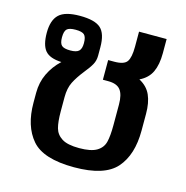

<svg xmlns="http://www.w3.org/2000/svg" viewBox="-88 -627 704 726"><g transform="rotate(15 264.0 -264.5)"><path d="M53 -181V-220Q53 -261 69.5 -295.5Q86 -330 115 -357Q69 -359 51 -380.5Q33 -402 33 -450Q33 -499 56.5 -521.5Q80 -544 138 -544Q197 -544 220 -523Q243 -502 243 -449V-416Q243 -397 234.5 -381.5Q226 -366 208 -344Q185 -315 173 -291Q161 -267 161 -232V-177Q161 -135 167.5 -111.5Q174 -88 196 -74Q218 -60 264 -60Q310 -60 332.5 -73.5Q355 -87 361 -111Q367 -135 367 -177V-258Q367 -297 353 -315Q339 -333 305 -333H284V-410H308Q346 -410 357.5 -426.5Q369 -443 369 -485V-544H477V-488Q477 -444 463.5 -415Q450 -386 417 -370Q449 -353 462 -323.5Q475 -294 475 -251V-185Q475 -90 429 -37.5Q383 15 264 15Q143 15 98 -37.5Q53 -90 53 -181ZM179 -448Q179 -472 170 -480.5Q161 -489 136 -489Q111 -489 102 -480.5Q93 -472 93 -448Q93 -425 102 -416.5Q111 -408 136 -408Q160 -408 169.5 -417Q179 -426 179 -448Z"/></g></svg>

Font: Pridi
Style: Regular
Weight: 400
Designer: Katatrad Team
Foundry: CadsonDemak
Version: Version 1.001